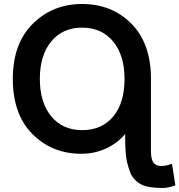

<svg xmlns="http://www.w3.org/2000/svg" viewBox="-20 -741 896 959"><path d="M602 -347Q602 -465 545 -534Q488 -603 390 -603Q293 -603 236 -534Q179 -465 179 -347Q179 -229 236 -160Q293 -91 390 -91Q489 -91 545.5 -159Q602 -227 602 -347ZM635 131Q617 89 611 49Q605 9 605 -72Q570 -28 512 -0.5Q454 27 386 27Q240 27 142 -71.5Q44 -170 44 -347Q44 -523 143.5 -622Q243 -721 390 -721Q539 -721 636.5 -622.5Q734 -524 734 -347V13Q734 52 745.5 70Q757 88 784 88Q811 88 839 77L856 185Q817 198 794 198Q722 198 688.5 182Q655 166 635 131Z"/></svg>

Font: Repo
Style: DemiBold
Weight: 600
Designer: Stefan Peev
Foundry: Context Ltd
Version: Version 001.000